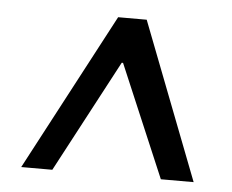

<svg xmlns="http://www.w3.org/2000/svg" viewBox="-38 -667 576 476"><g transform="rotate(5 250.0 -428.5)"><path d="M30.8 -233 237.8 -624H308.9L459.9 -233H378.3L259.8 -512.3H256.5L108.2 -233Z"/></g></svg>

Font: Ancizar Sans Thin
Style: Italic
Weight: 100
Italic angle: -4°
Designer: Cesar Puertas, Viviana Monsalve, Julian Moncada, Julian Prieto, Jose Castro, Mariel Hernandez, Felipe Aragon, Sara Alarc
Version: Version 8.100